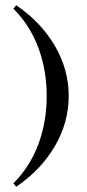

<svg xmlns="http://www.w3.org/2000/svg" viewBox="-20 -678 333 732"><path d="M242 -312Q242 -211 189 -120.5Q136 -30 42 34L31 21Q94 -42 126 -127.5Q158 -213 158 -312Q158 -411 126 -496.5Q94 -582 31 -645L42 -658Q136 -594 189 -503.5Q242 -413 242 -312Z"/></svg>

Font: Playfair Display SC
Style: Regular
Weight: 400
Designer: Claus Eggers Sørensen
Foundry: Claus Eggers Sørensen
Version: Version 1.200; ttfautohint (v1.6)